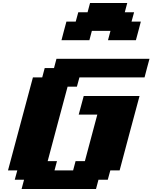

<svg xmlns="http://www.w3.org/2000/svg" viewBox="-20 -1270 1024 1290"><path d="M125 0H625L641.6 -62.5H704.1L721.2 -125H783.7Q805.7 -208.5 850.3 -375.2Q895 -542 917.5 -625H542.5Q537.1 -604 525.6 -562.3Q514.2 -520.5 508.8 -500H633.8L550.3 -187.5H487.8L471.2 -125H346.2L362.8 -187.5H300.3Q322.3 -270.5 366.9 -437.3Q411.6 -604 434.1 -687.5H496.6L513.7 -750H951.2Q956.5 -770.5 967.5 -812.5Q978.5 -854.5 984.4 -875H359.4L342.8 -812.5H280.3L263.7 -750H201.2Q173.3 -646 117.4 -437.5Q61.5 -229 33.7 -125H96.2L79.1 -62.5H141.6ZM705.6 -1000H893.1Q898.9 -1020.5 909.9 -1062.5Q920.9 -1104.5 926.3 -1125H863.8L880.9 -1187.5H818.4L835 -1250H585L568.4 -1187.5H505.9L488.8 -1125H426.3Q420.4 -1104 409.4 -1062.3Q398.4 -1020.5 393.1 -1000H580.6L597.2 -1062.5H722.2Z"/></svg>

Font: Faithful 32x
Style: BoldOblique
Weight: 400
Foundry: Faithful Resource Pack
Version: Version 1.0; January 27, 2023